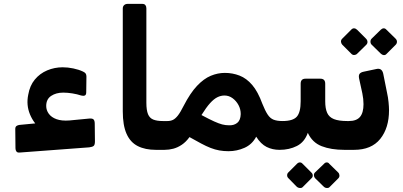

<svg xmlns="http://www.w3.org/2000/svg" viewBox="-20 -770 2086 993"><path d="M81 19Q70 20 65 13.5Q60 7 60 -3L59 -103Q59 -114 65.5 -118.5Q72 -123 81 -124L196 -135V-99Q155 -130 135 -178.5Q115 -227 126 -280Q134 -327 160 -358.5Q186 -390 224 -406Q262 -422 304 -422Q331 -422 359.5 -416Q388 -410 409 -400Q420 -395 423.5 -389Q427 -383 427 -374L426 -293Q426 -279 418.5 -276Q411 -273 400 -276Q379 -283 354 -287Q329 -291 307 -291Q270 -291 244.5 -274Q219 -257 219 -222Q219 -200 232.5 -181.5Q246 -163 272.5 -153.5Q299 -144 339 -147L443 -157Q459 -158 464.5 -151.5Q470 -145 470 -130L471 -39Q471 -21 464.5 -15.5Q458 -10 442 -8Z M831 5H786Q731 5 692.5 -14.5Q654 -34 634.5 -78Q615 -122 615 -194V-726Q615 -737 622 -743.5Q629 -750 641 -750H715Q727 -750 732 -743.5Q737 -737 737 -727V-239Q737 -200 745.5 -179.5Q754 -159 773 -151.5Q792 -144 822 -144H846Q861 -144 861 -129V-25Q861 5 831 5Z M1162 12Q1137 12 1114.5 8Q1092 4 1069 -5Q1046 -14 1020 -28Q994 -42 960 -61Q942 -36 920.5 -21.5Q899 -7 876.5 -1Q854 5 831 5Q816 5 816 -10V-114Q816 -144 846 -144Q862 -144 874.5 -150Q887 -156 900 -172.5Q913 -189 930 -223Q964 -289 999 -326Q1034 -363 1070 -378Q1106 -393 1143 -393Q1183 -393 1219 -379Q1255 -365 1284.5 -330.5Q1314 -296 1337 -233Q1351 -198 1364 -178Q1377 -158 1395 -151Q1413 -144 1441 -144Q1456 -144 1456 -129V-25Q1456 5 1426 5Q1389 5 1359 -10Q1329 -25 1305 -63Q1284 -23 1244.5 -5.5Q1205 12 1162 12ZM1165 -122Q1190 -121 1207 -134.5Q1224 -148 1225 -180Q1225 -205 1213.5 -226.5Q1202 -248 1183 -262Q1164 -276 1141 -276Q1122 -276 1104 -267Q1086 -258 1066.5 -236.5Q1047 -215 1022 -175Q1063 -153 1087.5 -142Q1112 -131 1129 -126.5Q1146 -122 1165 -122Z M1426 5Q1411 5 1411 -10V-114Q1411 -144 1441 -144Q1495 -144 1515 -166.5Q1535 -189 1535 -246V-337Q1535 -363 1560 -363H1637Q1662 -363 1662 -337V-246Q1662 -209 1672 -186.5Q1682 -164 1707 -154Q1732 -144 1776 -144Q1791 -144 1791 -129V-25Q1791 5 1761 5Q1692 5 1643.5 -14Q1595 -33 1572 -83Q1555 -35 1515.5 -15Q1476 5 1426 5ZM1545 198Q1540 203 1531.5 202.5Q1523 202 1516 197L1471 151Q1465 145 1465 136.5Q1465 128 1471 122L1516 77Q1523 70 1531 70Q1539 70 1545 77L1590 122Q1597 128 1597.5 137Q1598 146 1591 152ZM1684 198Q1679 203 1670.5 202.5Q1662 202 1656 197L1609 151Q1604 145 1603.5 136.5Q1603 128 1609 122L1656 77Q1662 70 1670 70Q1678 70 1683 77L1729 122Q1735 128 1735.5 137Q1736 146 1730 152Z M1762 5Q1754 5 1750 0Q1746 -5 1746 -12V-119Q1746 -133 1754 -138.5Q1762 -144 1776 -144H1784Q1824 -144 1842 -165.5Q1860 -187 1860 -231Q1860 -245 1858.5 -258.5Q1857 -272 1854 -287L1837 -365Q1834 -381 1840 -388.5Q1846 -396 1860 -399L1926 -413Q1955 -420 1962 -389L1982 -289Q1987 -267 1989.5 -242Q1992 -217 1992 -200Q1992 -108 1946.5 -51.5Q1901 5 1811 5ZM1827 -492Q1821 -486 1812 -485.5Q1803 -485 1796 -493L1750 -539Q1744 -546 1743.5 -554.5Q1743 -563 1750 -570L1796 -616Q1803 -624 1811.5 -623.5Q1820 -623 1827 -616L1873 -570Q1880 -563 1880.5 -554Q1881 -545 1874 -538ZM1980 -492Q1973 -484 1964.5 -485Q1956 -486 1949 -493L1902 -539Q1896 -545 1896 -554.5Q1896 -564 1902 -570L1949 -616Q1956 -623 1964 -623.5Q1972 -624 1979 -616L2026 -570Q2033 -563 2033 -554Q2033 -545 2026 -538Z"/></svg>

Font: Rubik SemiBold
Style: Italic
Weight: 600
Italic angle: -12°
Designer: Hubert and Fischer
Foundry: Hubert and Fischer
Version: Version 2.300;gftools[0.9.30]